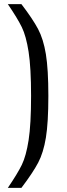

<svg xmlns="http://www.w3.org/2000/svg" viewBox="-20 -763 325 933"><path d="M131 -297Q131 -434 119 -511Q107 -588 86 -631Q65 -674 18 -743H84Q139 -671 165 -622Q191 -573 203 -499.5Q215 -426 215 -297Q215 -167 203 -94Q191 -21 165.5 27.5Q140 76 84 150H18Q65 81 86 38Q107 -5 119 -82Q131 -159 131 -297Z"/></svg>

Font: Saira Semi Condensed
Style: Regular
Weight: 400
Width: 4
Designer: Hector Gatti with collaboration of the Omnibus-Type team
Foundry: Omnibus-Type
Version: Version 1.001; ttfautohint (v1.8)